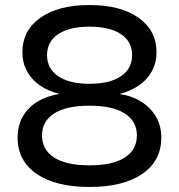

<svg xmlns="http://www.w3.org/2000/svg" viewBox="-20 -734 711 763"><path d="M336 9Q201 9 125.5 -43Q50 -95 50 -187Q50 -234 70 -270Q90 -306 127 -329Q164 -352 213 -360V-362Q171 -372 138.5 -394.5Q106 -417 87.5 -450.5Q69 -484 69 -526Q69 -613 140.5 -663.5Q212 -714 336 -714Q459 -714 530.5 -663.5Q602 -613 602 -526Q602 -485 583.5 -451Q565 -417 532 -394.5Q499 -372 457 -361V-360Q505 -353 542 -329.5Q579 -306 600 -270Q621 -234 621 -187Q621 -95 545.5 -43Q470 9 336 9ZM336 -77Q428 -77 476 -108Q524 -139 524 -196Q524 -252 476 -283Q428 -314 336 -314Q243 -314 195 -283Q147 -252 147 -196Q147 -139 195 -108Q243 -77 336 -77ZM335 -401Q416 -401 460.5 -431Q505 -461 505 -515Q505 -569 460.5 -598.5Q416 -628 335 -628Q256 -628 211.5 -598.5Q167 -569 167 -515Q167 -461 211.5 -431Q256 -401 335 -401Z"/></svg>

Font: Nunito Sans 7pt SemiExpanded Medium
Style: Regular
Weight: 500
Width: 6
Designer: Vernon Adams
Foundry: Vernon Adams
Version: Version 3.101;gftools[0.9.27]